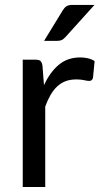

<svg xmlns="http://www.w3.org/2000/svg" viewBox="-20 -744 404 764"><path d="M155 -405 149 -482C147.7 -491 145.2 -497.3 141.5 -501C137.8 -504.7 131.2 -506.5 121.5 -506.5H70.5V0H160V-320C166.3 -337.3 173.4 -352.8 181.2 -366.2C189.1 -379.8 197.9 -391.1 207.8 -400.2C217.6 -409.4 228.8 -416.3 241.2 -421C253.8 -425.7 268 -428 284 -428C295.3 -428 305.5 -427 314.5 -425C323.5 -423 330.3 -422 335 -422C343 -422 348 -426.2 350 -434.5L356.5 -501C348.8 -506 340.1 -509.7 330.2 -512C320.4 -514.3 310.2 -515.5 299.5 -515.5C265.8 -515.5 237.3 -505.8 214 -486.2C190.7 -466.8 171 -439.7 155 -405ZM356 -724.5H269C258.3 -724.5 250.2 -722.8 244.8 -719.2C239.2 -715.8 234.2 -710.2 229.5 -702.5L155.5 -581.5H208.5C215.5 -581.5 221.2 -582.6 225.8 -584.8C230.2 -586.9 234.8 -590.5 239.5 -595.5Z"/></svg>

Font: LatoLatin
Style: Regular
Weight: 400
Designer: Lukasz Dziedzic with Adam Twardoch and Botio Nikoltchev
Foundry: tyPoland Lukasz Dziedzic
Version: Version 2.015; 2015-08-06; http://www.latofonts.com/